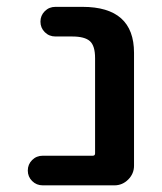

<svg xmlns="http://www.w3.org/2000/svg" viewBox="-20 -565 475 563"><path d="M105.5 -21.5Q86.9 -21.5 74.2 -34.2Q61.5 -46.9 61.5 -64.9Q61.5 -83 74.2 -95.7Q86.9 -108.4 105.5 -108.4H252Q258.8 -108.4 258.8 -115.2V-394.5Q258.8 -430.7 243.7 -444.3Q228.5 -458 191.4 -458H142.6Q124 -458 111.3 -470.7Q98.6 -483.4 98.6 -501.5Q98.6 -519.5 111.3 -532.2Q124 -544.9 142.6 -544.9H221.7Q373 -544.9 373 -410.2V-79.1Q373 -55.7 356 -38.6Q338.9 -21.5 315.4 -21.5Z"/></svg>

Font: Gen Jyuu Gothic Medium
Style: Regular
Weight: 500
Designer: [Source Han Sans]
Ryoko NISHIZUKA  (kana & ideographs); Paul D. Hunt (Latin, Greek & Cyrillic); Wenlong ZHANG  (bopomofo
Version: Version 1.002.20150607